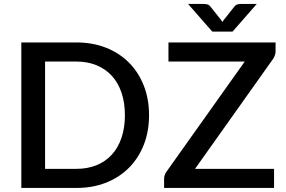

<svg xmlns="http://www.w3.org/2000/svg" viewBox="-20 -930 1413 950"><path d="M717.5 -360Q717.5 -280 691.5 -213.8Q665.5 -147.5 618.2 -100Q571 -52.5 504.8 -26.2Q438.5 0 357.5 0H85.5V-720H357.5Q438.5 -720 504.8 -693.8Q571 -667.5 618.2 -620Q665.5 -572.5 691.5 -506.2Q717.5 -440 717.5 -360ZM598 -360Q598 -422 581.2 -471.5Q564.5 -521 533.2 -555Q502 -589 457.5 -607.2Q413 -625.5 357.5 -625.5H203V-94.5H357.5Q413 -94.5 457.5 -112.5Q502 -130.5 533.2 -164.8Q564.5 -199 581.2 -248.2Q598 -297.5 598 -360ZM1343.5 -676.5Q1343.5 -666.5 1340.2 -657Q1337 -647.5 1331.5 -639L945 -94.5H1336V0H792V-46Q792 -55.5 795 -63.8Q798 -72 803 -79.5L1191 -625.5H813.5V-720H1343.5ZM1250.5 -910.5 1130.5 -773.5H1030.5L910.5 -910.5H988.5Q995 -910.5 1004.8 -908.5Q1014.5 -906.5 1021.5 -897L1074 -831Q1078 -825.5 1080.5 -821Q1083 -825.5 1087 -831L1139 -896.5Q1146.5 -906.5 1156 -908.5Q1165.5 -910.5 1172.5 -910.5Z"/></svg>

Font: Lato SemiBold
Style: Regular
Weight: 600
Designer: Lukasz Dziedzic with Adam Twardoch and Botio Nikoltchev
Foundry: tyPoland Lukasz Dziedzic
Version: Version 2.015; 2015-08-06; http://www.latofonts.com/